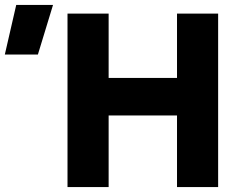

<svg xmlns="http://www.w3.org/2000/svg" viewBox="-190 -755 984 775"><path d="M82.5 0V-700H248.5V-440.5H524.5V-700H690.5V0H524.5V-289H248.5V0ZM-170.5 -535 -124.5 -735H24L-37 -535Z"/></svg>

Font: Geologica Roman
Style: Bold
Weight: 700
Designer: Sindre Bremnes, Frode Helland
Foundry: Monokrom Skriftforlag AS
Version: Version 1.010;gftools[0.9.28]